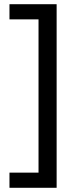

<svg xmlns="http://www.w3.org/2000/svg" viewBox="-20 -734 369 912"><path d="M25 86H163V-642H25V-714H249V158H25Z"/></svg>

Font: uguzrati25
Style: Book
Weight: 400
Designer: Jelle Bosma - Monotype Design Team, Universal Thirst
Foundry: Monotype Imaging Inc.
Version: Version 2.106